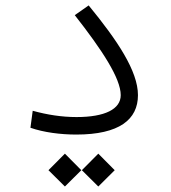

<svg xmlns="http://www.w3.org/2000/svg" viewBox="-20 -490 626 702"><path d="M258.8 2C416.5 2 484.4 -53.2 484.4 -142.1C484.4 -230.5 408.7 -342.8 304.2 -470.2L253.4 -434.6C353 -307.6 421.4 -203.6 421.4 -142.1C421.4 -90.8 363.3 -62 259.8 -62C206.1 -62 152.8 -70.3 99.6 -85L91.3 -22.9C139.6 -5.9 201.7 2 258.8 2ZM217.3 191.9 277.3 132.3 217.3 71.8 157.2 132.3ZM339.4 191.9 399.4 132.3 339.4 71.8 279.3 132.3Z"/></svg>

Font: Cascadia Code PL Light
Style: Regular
Weight: 300
Monospace: yes
Designer: Aaron Bell
Foundry: Saja Typeworks
Version: Version 2404.023